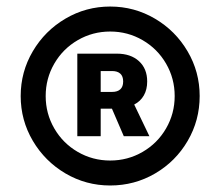

<svg xmlns="http://www.w3.org/2000/svg" viewBox="-20 -737 681 593"><path d="M218.8 -571.3H340.8Q383.8 -571.3 409.2 -548.1Q434.6 -524.9 434.6 -485.4Q434.6 -460.4 424.3 -442.4Q414.1 -424.3 394.5 -414.1L441.4 -316.4H362.3L325.7 -401.4H291V-316.4H218.8ZM43.9 -440.4Q43.9 -515.1 81.3 -578.6Q118.7 -642.1 182.1 -679.4Q245.6 -716.8 320.3 -716.8Q395 -716.8 458.5 -679.4Q522 -642.1 559.3 -578.6Q596.7 -515.1 596.7 -440.4Q596.7 -365.2 559.6 -301.8Q522.5 -238.3 459 -201.2Q395.5 -164.1 320.3 -164.1Q245.6 -164.1 182.1 -201.4Q118.7 -238.8 81.3 -302.2Q43.9 -365.7 43.9 -440.4ZM519.5 -440.4Q519.5 -494.6 492.9 -540.5Q466.3 -586.4 420.4 -613Q374.5 -639.6 320.3 -639.6Q266.1 -639.6 220.2 -613Q174.3 -586.4 147.7 -540.5Q121.1 -494.6 121.1 -440.4Q121.1 -386.2 147.7 -340.3Q174.3 -294.4 220.2 -267.8Q266.1 -241.2 320.3 -241.2Q374.5 -241.2 420.4 -267.8Q466.3 -294.4 492.9 -340.3Q519.5 -386.2 519.5 -440.4ZM326.2 -453.1Q342.8 -453.1 351.6 -461.2Q360.4 -469.2 360.4 -485.4Q360.4 -501.5 351.6 -509.5Q342.8 -517.6 326.2 -517.6H291V-453.1Z"/></svg>

Font: Pretendard GOV Black
Style: Regular
Weight: 900
Designer: Base glyphs from Inter by Rasmus Andersson; Hangeul glyphs from Noto Sans CJK(Source Han Sans) by Jang Soo-young and Kan
Foundry: Kil Hyung-jin
Version: Version 1.309